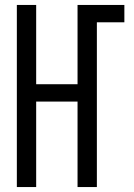

<svg xmlns="http://www.w3.org/2000/svg" viewBox="-20 -755 540 775"><path d="M48 0V-735H126V-415H293V-735H482V-665H371V0H293V-345H126V0Z"/></svg>

Font: Iosevka SS04
Style: Regular
Weight: 400
Monospace: yes
Designer: Belleve Invis
Foundry: Belleve Invis
Version: Version 19.0.0; ttfautohint (v1.8.4)